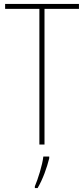

<svg xmlns="http://www.w3.org/2000/svg" viewBox="-20 -734 427 975"><path d="M206 0V-689H381V-714H6V-689H180V0ZM230 70V61H200C196 102 172 178 157 212V221H171C198 175 218 118 230 70Z"/></svg>

Font: Noto Sans Hebrew Condensed Thin
Style: Regular
Weight: 100
Width: 3
Designer: Monotype Design Team
Foundry: Monotype Imaging Inc.
Version: Version 2.004